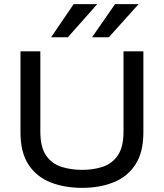

<svg xmlns="http://www.w3.org/2000/svg" viewBox="-20 -897 792 928"><path d="M577 -261V-649H673V-257Q673 -160 634 -101Q595 -42 528 -15.5Q461 11 378 11Q292 11 224.5 -15.5Q157 -42 118 -101Q79 -160 79 -257V-649H175V-261Q175 -186 202.5 -146Q230 -106 276 -91Q322 -76 378 -76Q432 -76 477 -91Q522 -106 549.5 -146Q577 -186 577 -261ZM425 -717 536 -877H650L506 -717ZM227 -717 336 -877H450L308 -717Z"/></svg>

Font: Syne Medium
Style: Regular
Weight: 500
Designer: Lucas Descroix
Foundry: Bonjour Monde
Version: Version 2.200; ttfautohint (v1.8.4)